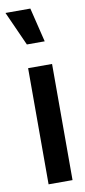

<svg xmlns="http://www.w3.org/2000/svg" viewBox="-111 -805 373 840"><g transform="rotate(-10 76.0 -385.5)"><path d="M46.7 -619.1 -21.6 -771.1H88.9L125.9 -619.1ZM34 0V-516H140.4V0Z"/></g></svg>

Font: Stick No Bills ExtraLight
Style: Regular
Weight: 200
Designer: Kosala Senevirathne, Siva Puranthara, Lasantha Premarathna, Tharique Azeez
Foundry: mooniak
Version: Version 2.000